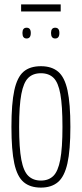

<svg xmlns="http://www.w3.org/2000/svg" viewBox="-20 -843 371 873"><path d="M32 -266Q32 -372 45 -432Q58 -492 87 -517Q116 -542 166 -542Q215 -542 244.5 -517Q274 -492 287 -432Q300 -372 300 -266Q300 -160 286.5 -100Q273 -40 243.5 -15Q214 10 166 10Q117 10 87.5 -15Q58 -40 45 -100Q32 -160 32 -266ZM67 -266Q67 -170 77 -117Q87 -64 109 -43Q131 -22 166 -22Q201 -22 222.5 -43Q244 -64 254 -117Q264 -170 264 -266Q264 -362 254.5 -415Q245 -468 223.5 -489Q202 -510 166 -510Q130 -510 108.5 -489Q87 -468 77 -415Q67 -362 67 -266ZM231 -668Q212 -668 212 -693Q212 -717 231 -717Q250 -717 250 -693Q250 -668 231 -668ZM101 -668Q82 -668 82 -693Q82 -717 101 -717Q120 -717 120 -693Q120 -668 101 -668ZM76 -791V-823H256V-791Z"/></svg>

Font: Georama Condensed ExtraLight
Style: Regular
Weight: 200
Width: 3
Designer: Jean-Baptiste Levee
Foundry: Production Type
Version: Version 1.000